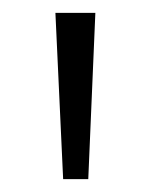

<svg xmlns="http://www.w3.org/2000/svg" viewBox="-20 -734 233 298"><path d="M128 -714 117 -456H78L66 -714Z"/></svg>

Font: Noto Sans Thai SemiCondensed Light
Style: Regular
Weight: 300
Width: 4
Designer: Monotype Design Team
Foundry: Monotype Imaging Inc.
Version: Version 2.001